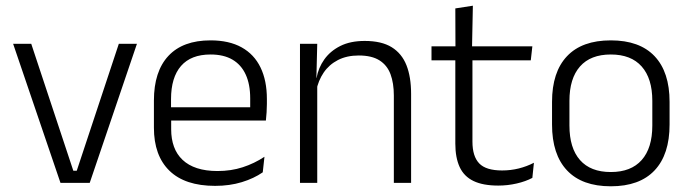

<svg xmlns="http://www.w3.org/2000/svg" viewBox="-20 -641 2418 673"><path d="M249 -42.5 396.5 -487.5H460L294.5 0H192L26 -487.5H89.5L237 -42.5Z M734 10.5Q628.5 10.5 574 -42.5Q519.5 -95.5 519.5 -193.5V-288.5Q519.5 -390.5 570.2 -445Q621 -499.5 718 -499.5Q783 -499.5 827 -475Q871 -450.5 893.2 -404.5Q915.5 -358.5 915.5 -294V-276.5Q915.5 -262 914.5 -247.5Q913.5 -233 912 -218.5H856Q857 -240.5 857 -260.2Q857 -280 857 -296.5Q857 -345.5 841.2 -379.8Q825.5 -414 794.8 -432Q764 -450 718 -450Q649.5 -450 614.5 -409.8Q579.5 -369.5 579.5 -293.5V-246L580 -238V-187.5Q580 -154 589.8 -127Q599.5 -100 619.8 -80.8Q640 -61.5 670.8 -51.5Q701.5 -41.5 742.5 -41.5Q790 -41.5 830.8 -54.8Q871.5 -68 907 -91.5L901 -37Q870 -15.5 827.5 -2.5Q785 10.5 734 10.5ZM551 -218.5V-265H898.5V-218.5Z M1360.5 0V-306Q1360.5 -349.5 1348.8 -381Q1337 -412.5 1310 -429.5Q1283 -446.5 1237.5 -446.5Q1195.5 -446.5 1164.5 -430.5Q1133.5 -414.5 1114.5 -386.5Q1095.5 -358.5 1088.5 -322.5L1076 -367.5H1089.5Q1096 -403.5 1116.8 -432.8Q1137.5 -462 1172.8 -479.8Q1208 -497.5 1258.5 -497.5Q1317.5 -497.5 1353 -475.5Q1388.5 -453.5 1404.8 -412.2Q1421 -371 1421 -312V0ZM1031.5 0V-487.5H1092L1089 -367L1092 -364V0Z M1726.5 9.5Q1673 9.5 1639.8 -6.5Q1606.5 -22.5 1591.2 -55.5Q1576 -88.5 1576 -137.5V-455.5H1636V-144.5Q1636 -93 1659.8 -68.2Q1683.5 -43.5 1740 -43.5Q1770 -43.5 1798.2 -50.5Q1826.5 -57.5 1851.5 -70.5L1846 -17.5Q1822.5 -5 1791 2.2Q1759.5 9.5 1726.5 9.5ZM1492.5 -429.5V-478.5H1846L1840.5 -429.5ZM1576.5 -471.5 1576 -611.5 1637.5 -621 1634.5 -471.5Z M2121 12Q2020 12 1967.5 -43.8Q1915 -99.5 1915 -204.5V-284Q1915 -388.5 1967.5 -444Q2020 -499.5 2121 -499.5Q2222 -499.5 2274.5 -444Q2327 -388.5 2327 -284V-204.5Q2327 -99.5 2274.5 -43.8Q2222 12 2121 12ZM2121 -38Q2192 -38 2229.2 -80Q2266.5 -122 2266.5 -201V-287.5Q2266.5 -366 2229.2 -408Q2192 -450 2121 -450Q2050 -450 2013 -408Q1976 -366 1976 -287.5V-201Q1976 -122 2013 -80Q2050 -38 2121 -38Z"/></svg>

Font: Anek Gujarati Light
Style: Regular
Weight: 300
Designer: Mrunmayee Ghaisas (Gujarati), Yesha Goshar (Latin)
Foundry: Ek Type
Version: Version 1.003